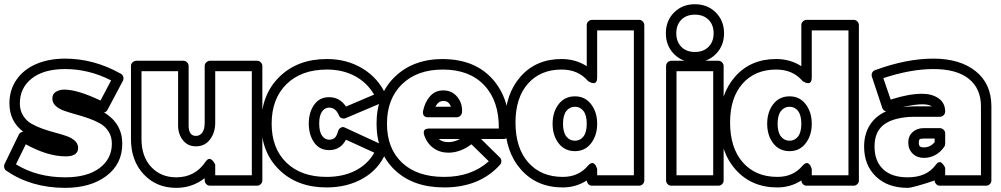

<svg xmlns="http://www.w3.org/2000/svg" viewBox="-44 -862 4780 917"><path d="M-22 -79.1 45.9 -219.2Q51.3 -231 66.9 -232.9Q1 -283.2 1 -368.2Q1 -433.1 35.4 -482.2Q69.8 -531.2 129.9 -556.6Q189.9 -582 267.1 -582Q404.8 -582 533.2 -509.8Q542 -504.9 544.7 -495.1Q547.4 -485.4 543 -476.1L469.2 -336.9Q463.9 -327.1 453.1 -325.2Q540 -272 540 -175.8Q540 -78.6 464.1 -21.7Q388.2 35.2 267.1 35.2Q105 35.2 -14.2 -46.9Q-21.5 -51.8 -23.7 -61.3Q-25.9 -70.8 -22 -79.1ZM32.2 -77.1Q133.3 -15.1 267.1 -15.1Q372.6 -15.1 431.4 -59.3Q490.2 -103.5 490.2 -175.8Q490.2 -209 474.6 -233.6Q459 -258.3 433.8 -272.5Q408.7 -286.6 378.4 -297.1Q348.1 -307.6 317.9 -315.9Q287.6 -324.2 262.5 -333Q237.3 -341.8 221.7 -356.4Q206.1 -371.1 206.1 -391.1Q206.1 -414.1 223.9 -424.1Q241.7 -434.1 262.2 -434.1Q326.2 -434.1 436 -381.8L486.8 -478Q380.4 -532.2 267.1 -532.2Q165 -532.2 107.9 -487.3Q50.8 -442.4 50.8 -368.2Q50.8 -335 66.2 -310.1Q81.5 -285.2 106 -271.2Q130.4 -257.3 160.2 -246.8Q189.9 -236.3 219.7 -228.5Q249.5 -220.7 273.9 -212.2Q298.3 -203.6 313.7 -189.5Q329.1 -175.3 329.1 -155.8Q329.1 -115.2 270 -115.2Q183.1 -115.2 79.1 -172.9Z M581.5 -198.2V-546.9Q581.5 -557.6 589.6 -564.7Q597.7 -571.8 606.9 -571.8H831.5Q842.3 -571.8 849.6 -564Q856.9 -556.2 856.9 -546.9V-263.2Q856.9 -212.9 891.6 -212.9Q910.2 -212.9 921.9 -228.3Q933.6 -243.7 933.6 -275.9V-546.9Q933.6 -557.6 941.7 -564.7Q949.7 -571.8 959 -571.8H1183.6Q1194.3 -571.8 1201.7 -564Q1209 -556.2 1209 -546.9V0Q1209 10.7 1200.9 17.8Q1192.9 24.9 1183.6 24.9H959Q948.2 24.9 940.9 17.1Q933.6 9.3 933.6 0V-11.2Q874.5 35.2 797.9 35.2Q702.6 35.2 642.1 -29.8Q581.5 -94.7 581.5 -198.2ZM631.8 -198.2Q631.8 -114.3 678 -64.7Q724.1 -15.1 797.9 -15.1Q887.7 -15.1 938 -89.8Q944.8 -100.1 951.9 -102.3Q959 -104.5 964.6 -100.6Q970.2 -96.7 974.6 -91.3Q979 -85.9 981.4 -81.1L983.9 -76.2V-24.9H1158.7V-522H983.9V-275.9Q983.9 -228.5 959 -195.8Q934.1 -163.1 891.6 -163.1Q853 -163.1 829.8 -192.1Q806.6 -221.2 806.6 -263.2V-522H631.8Z M1203.6 -271Q1203.6 -409.7 1290.3 -494.9Q1377 -580.1 1517.6 -580.1Q1613.3 -580.1 1688.2 -534.4Q1763.2 -488.8 1799.8 -407.2Q1803.7 -397.9 1800 -388.2Q1796.4 -378.4 1786.6 -374L1607.4 -297.9Q1597.7 -293.9 1587.9 -297.6Q1578.1 -301.3 1574.7 -311Q1559.1 -348.1 1527.8 -348.1Q1507.8 -348.1 1494.1 -329.3Q1480.5 -310.5 1480.5 -272Q1480.5 -232.9 1494.1 -213.9Q1507.8 -194.8 1527.8 -194.8Q1543.9 -194.8 1554 -203.1Q1564 -211.4 1570.8 -235.8Q1572.8 -241.7 1576.2 -246.1Q1579.6 -250.5 1587.2 -253.9Q1594.7 -257.3 1604.5 -252L1786.6 -168Q1795.9 -163.6 1799.8 -153.8Q1803.7 -144 1799.8 -134.8Q1766.6 -54.7 1691.2 -10.7Q1615.7 33.2 1515.6 33.2Q1376 33.2 1289.8 -50.8Q1203.6 -134.8 1203.6 -271ZM1253.4 -271Q1253.4 -153.8 1323.7 -85.4Q1394 -17.1 1515.6 -17.1Q1595.2 -17.1 1653.8 -47.4Q1712.4 -77.6 1743.7 -132.8L1608.4 -194.8Q1582 -145 1527.8 -145Q1481.9 -145 1456.3 -181.6Q1430.7 -218.3 1430.7 -272Q1430.7 -325.2 1456.3 -361.6Q1481.9 -397.9 1527.8 -397.9Q1578.6 -397.9 1608.4 -353L1742.7 -410.2Q1709.5 -467.3 1651.4 -498.5Q1593.3 -529.8 1517.6 -529.8Q1395.5 -529.8 1324.5 -460.2Q1253.4 -390.6 1253.4 -271Z M1754.4 -271Q1754.4 -410.6 1842 -495.4Q1929.7 -580.1 2071.3 -580.1Q2075.2 -580.1 2083.7 -579.6Q2092.3 -579.1 2096.2 -579.1Q2238.8 -570.8 2317.6 -473.4Q2396.5 -376 2387.2 -222.2Q2386.7 -211.9 2379.2 -205.1Q2371.6 -198.2 2362.3 -198.2H2253.4L2343.3 -109.9Q2350.6 -102.5 2350.6 -92.3Q2350.6 -82 2344.2 -75.2Q2246.6 33.2 2077.6 33.2Q1929.2 33.2 1841.8 -49.8Q1754.4 -132.8 1754.4 -271ZM1804.2 -271Q1804.2 -153.3 1876 -85.2Q1947.8 -17.1 2077.6 -17.1Q2207.5 -17.1 2290.5 -91.8L2207.5 -172.9Q2154.3 -132.8 2097.7 -132.8Q2057.1 -132.8 2026.6 -154.5Q1996.1 -176.3 1982.4 -214.8Q1979 -225.6 1980 -232.4Q1981 -239.3 1985.1 -242.4Q1989.3 -245.6 1994.1 -246.8Q1999 -248 2002.9 -248H2006.3H2338.4Q2339.8 -379.4 2269 -454.6Q2198.2 -529.8 2071.3 -529.8Q1948.2 -529.8 1876.2 -460Q1804.2 -390.1 1804.2 -271ZM1976.6 -332Q1984.9 -373.5 2009.5 -401.9Q2034.2 -430.2 2073.2 -430.2Q2114.7 -430.2 2140.1 -399.2Q2165.5 -368.2 2162.6 -325.2Q2161.6 -316.4 2154.5 -309.1Q2147.5 -301.8 2137.2 -301.8H2001.5Q1972.2 -301.8 1976.6 -332ZM2035.6 -352.1H2109.4Q2100.6 -379.9 2073.2 -379.9Q2049.3 -379.9 2035.6 -352.1ZM2051.3 -198.2Q2068.8 -183.1 2097.7 -183.1Q2124 -183.1 2153.3 -198.2Z M2368.2 -276.9Q2368.2 -412.1 2442.1 -496.1Q2516.1 -580.1 2638.2 -580.1Q2705.1 -580.1 2758.3 -545.9V-742.2Q2758.3 -752.9 2766.1 -760Q2773.9 -767.1 2783.2 -767.1H3008.3Q3019 -767.1 3026.1 -759.3Q3033.2 -751.5 3033.2 -742.2V0Q3033.2 10.7 3025.4 17.8Q3017.6 24.9 3008.3 24.9H2783.2Q2772.9 24.9 2766.1 17.6Q2759.3 10.3 2758.3 0Q2706.5 33.2 2644 33.2Q2519.5 33.2 2443.8 -52.7Q2368.2 -138.7 2368.2 -276.9ZM2418 -276.9Q2418 -155.3 2479 -86.2Q2540 -17.1 2644 -17.1Q2719.7 -17.1 2764.2 -70.8Q2778.8 -86.4 2788.6 -82.8Q2798.3 -79.1 2803.2 -67.4L2808.1 -55.2V-24.9H2983.4V-716.8H2808.1V-491.2Q2808.1 -478 2803.5 -471.4Q2798.8 -464.8 2792.5 -464.8Q2786.1 -464.8 2779.8 -467Q2773.4 -469.2 2769 -472.2L2764.2 -475.1Q2717.8 -529.8 2638.2 -529.8Q2537.1 -529.8 2477.5 -462.4Q2418 -395 2418 -276.9ZM2702.1 -401.9Q2750.5 -401.9 2779.3 -364Q2808.1 -326.2 2808.1 -271Q2808.1 -215.8 2779.3 -178Q2750.5 -140.1 2702.1 -140.1Q2652.8 -140.1 2624 -177.7Q2595.2 -215.3 2595.2 -271Q2595.2 -326.7 2624 -364.3Q2652.8 -401.9 2702.1 -401.9ZM2702.1 -189.9Q2727.1 -189.9 2742.7 -210.2Q2758.3 -230.5 2758.3 -271Q2758.3 -311.5 2742.7 -331.8Q2727.1 -352.1 2702.1 -352.1Q2676.8 -352.1 2660.9 -331.8Q2645 -311.5 2645 -271Q2645 -230.5 2660.9 -210.2Q2676.8 -189.9 2702.1 -189.9Z M3175.5 -603.5Q3136.2 -643.1 3136.2 -703.1Q3136.2 -763.2 3175.5 -802.5Q3214.8 -841.8 3274.9 -841.8Q3335 -841.8 3374.5 -802.5Q3414.1 -763.2 3414.1 -703.1Q3414.1 -643.1 3374.5 -603.5Q3335 -564 3274.9 -564Q3214.8 -564 3175.5 -603.5ZM3137.2 0V-546.9Q3137.2 -557.6 3145 -564.7Q3152.8 -571.8 3162.1 -571.8H3387.2Q3397.9 -571.8 3405 -564Q3412.1 -556.2 3412.1 -546.9V0Q3412.1 10.7 3404.3 17.8Q3396.5 24.9 3387.2 24.9H3162.1Q3151.4 24.9 3144.3 17.1Q3137.2 9.3 3137.2 0ZM3210.2 -767.8Q3186 -743.7 3186 -703.1Q3186 -662.6 3210.2 -638.2Q3234.4 -613.8 3274.9 -613.8Q3315.4 -613.8 3339.8 -638.2Q3364.3 -662.6 3364.3 -703.1Q3364.3 -743.7 3339.8 -767.8Q3315.4 -792 3274.9 -792Q3234.4 -792 3210.2 -767.8ZM3187 -24.9H3362.3V-522H3187Z M3393.1 -276.9Q3393.1 -412.1 3467 -496.1Q3541 -580.1 3663.1 -580.1Q3730 -580.1 3783.2 -545.9V-742.2Q3783.2 -752.9 3791 -760Q3798.8 -767.1 3808.1 -767.1H4033.2Q4043.9 -767.1 4051 -759.3Q4058.1 -751.5 4058.1 -742.2V0Q4058.1 10.7 4050.3 17.8Q4042.5 24.9 4033.2 24.9H3808.1Q3797.9 24.9 3791 17.6Q3784.2 10.3 3783.2 0Q3731.4 33.2 3668.9 33.2Q3544.4 33.2 3468.8 -52.7Q3393.1 -138.7 3393.1 -276.9ZM3442.9 -276.9Q3442.9 -155.3 3503.9 -86.2Q3564.9 -17.1 3668.9 -17.1Q3744.6 -17.1 3789.1 -70.8Q3803.7 -86.4 3813.5 -82.8Q3823.2 -79.1 3828.1 -67.4L3833 -55.2V-24.9H4008.3V-716.8H3833V-491.2Q3833 -478 3828.4 -471.4Q3823.7 -464.8 3817.4 -464.8Q3811 -464.8 3804.7 -467Q3798.3 -469.2 3793.9 -472.2L3789.1 -475.1Q3742.7 -529.8 3663.1 -529.8Q3562 -529.8 3502.4 -462.4Q3442.9 -395 3442.9 -276.9ZM3727.1 -401.9Q3775.4 -401.9 3804.2 -364Q3833 -326.2 3833 -271Q3833 -215.8 3804.2 -178Q3775.4 -140.1 3727.1 -140.1Q3677.7 -140.1 3648.9 -177.7Q3620.1 -215.3 3620.1 -271Q3620.1 -326.7 3648.9 -364.3Q3677.7 -401.9 3727.1 -401.9ZM3727.1 -189.9Q3752 -189.9 3767.6 -210.2Q3783.2 -230.5 3783.2 -271Q3783.2 -311.5 3767.6 -331.8Q3752 -352.1 3727.1 -352.1Q3701.7 -352.1 3685.8 -331.8Q3669.9 -311.5 3669.9 -271Q3669.9 -230.5 3685.8 -210.2Q3701.7 -189.9 3727.1 -189.9Z M4083 -162.1Q4083 -220.7 4110.1 -264.2Q4137.2 -307.6 4188 -330.1Q4174.3 -333.5 4169.9 -346.2L4120.1 -496.1Q4117.2 -505.9 4121.6 -514.9Q4126 -523.9 4135.3 -526.9Q4284.7 -582 4414.1 -582Q4540.5 -582 4615.7 -522Q4690.9 -461.9 4690.9 -354V0Q4690.9 10.7 4683.1 17.8Q4675.3 24.9 4666 24.9H4444.8Q4434.1 24.9 4427 17.1Q4419.9 9.3 4419.9 0Q4314.9 35.2 4291 35.2Q4195.8 35.2 4139.4 -19Q4083 -73.2 4083 -162.1ZM4132.8 -162.1Q4132.8 -92.8 4173.6 -54Q4214.4 -15.1 4291 -15.1Q4381.8 -15.1 4424.8 -74.2Q4432.1 -84.5 4439.7 -86.9Q4447.3 -89.4 4452.4 -85Q4457.5 -80.6 4461.9 -75Q4466.3 -69.3 4468.3 -64.5L4470.2 -59.1V-24.9H4641.1V-354Q4641.1 -439 4583 -485.6Q4524.9 -532.2 4414.1 -532.2Q4306.2 -532.2 4174.8 -488.8L4210 -386.2Q4211.9 -386.2 4215.8 -388.2Q4297.9 -414.1 4359.9 -414.1Q4407.7 -414.1 4438.7 -392.3Q4469.7 -370.6 4470.2 -330.1Q4470.2 -318.8 4462.6 -311.5Q4455.1 -304.2 4444.8 -304.2H4319.8Q4276.9 -304.2 4236.8 -293.9Q4183.1 -279.8 4158 -247.6Q4132.8 -215.3 4132.8 -162.1ZM4267.1 -350.1Q4301.3 -354 4319.8 -354H4407.2Q4392.6 -363.8 4359.9 -363.8Q4324.7 -363.8 4267.1 -350.1ZM4293.9 -181.2Q4293.9 -212.4 4314.7 -231.2Q4335.4 -250 4367.2 -250H4444.8Q4454.1 -250 4462.2 -242.9Q4470.2 -235.8 4470.2 -225.1V-174.8Q4470.2 -167 4465.8 -161.1Q4448.7 -135.7 4423.3 -121.8Q4397.9 -107.9 4369.1 -107.9Q4335.9 -107.9 4314.9 -128.4Q4293.9 -148.9 4293.9 -181.2ZM4344.2 -181.2Q4344.2 -168 4349.4 -163.1Q4354.5 -158.2 4369.1 -158.2Q4399.4 -158.2 4419.9 -183.1V-200.2H4367.2Q4352.1 -200.2 4348.1 -196.5Q4344.2 -192.9 4344.2 -181.2Z"/></svg>

Font: Trueno Black Outline
Style: Regular
Weight: 900
Width: 6
Designer: Julieta Ulanovsky
Foundry: Julieta Ulanovsky
Version: Version 3.001b | FøM Fix